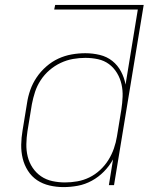

<svg xmlns="http://www.w3.org/2000/svg" viewBox="-20 -755 640 783"><path d="M239 8Q210 8 182 1.5Q154 -5 131.5 -20Q109 -35 94 -58.5Q79 -82 72.5 -109Q66 -136 66.5 -165Q67 -194 72 -223L90 -333Q94 -361 103.5 -388Q113 -415 129.5 -439.5Q146 -464 169 -484Q192 -504 218 -516Q244 -528 272 -533Q300 -538 328 -538Q358 -538 387 -531Q416 -524 438 -506.5Q460 -489 473.5 -463.5Q487 -438 492 -410L542 -716H201L205 -735H566L445 0H424L441 -105Q426 -78 404 -55.5Q382 -33 354.5 -18Q327 -3 297.5 2.5Q268 8 239 8ZM245 -11Q270 -11 295.5 -15.5Q321 -20 344.5 -31.5Q368 -43 388 -61.5Q408 -80 422 -102.5Q436 -125 444.5 -149.5Q453 -174 457 -199L475 -309Q479 -335 480 -361Q481 -387 475.5 -411.5Q470 -436 457 -457.5Q444 -479 424.5 -493.5Q405 -508 380 -513.5Q355 -519 328 -519Q303 -519 277.5 -514.5Q252 -510 227.5 -498.5Q203 -487 182 -469Q161 -451 146 -428Q131 -405 123 -380.5Q115 -356 110 -330L92 -220Q88 -194 87.5 -167.5Q87 -141 93 -116.5Q99 -92 113 -71Q127 -50 147.5 -36Q168 -22 193.5 -16.5Q219 -11 245 -11Z"/></svg>

Font: Iosevka Curly ThExObl
Style: Regular
Weight: 100
Width: 7
Italic angle: -9°
Monospace: yes
Designer: Belleve Invis
Foundry: Belleve Invis
Version: Version 11.1.0; ttfautohint (v1.8.3)